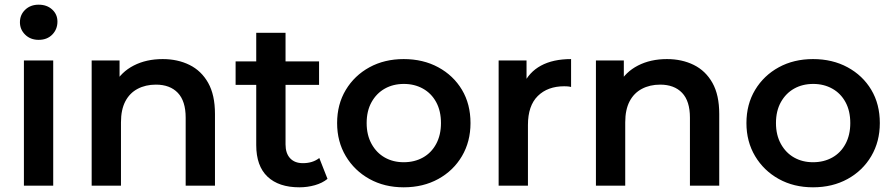

<svg xmlns="http://www.w3.org/2000/svg" viewBox="-20 -792 3811 819"><path d="M82 0V-534H207V0ZM145 -622Q110 -622 87.5 -644Q65 -666 65 -697Q65 -729 87.5 -750.5Q110 -772 145 -772Q180 -772 202.5 -751.5Q225 -731 225 -700Q225 -667 203 -644.5Q181 -622 145 -622Z M674 -540Q738 -540 788.5 -515Q839 -490 868 -438.5Q897 -387 897 -306V0H772V-290Q772 -361 738.5 -396Q705 -431 645 -431Q601 -431 567 -413Q533 -395 514.5 -359.5Q496 -324 496 -270V0H371V-534H490V-390L469 -434Q497 -485 550.5 -512.5Q604 -540 674 -540Z M1257 7Q1169 7 1121 -38.5Q1073 -84 1073 -173V-652H1198V-176Q1198 -138 1217.5 -117Q1237 -96 1272 -96Q1314 -96 1342 -118L1377 -29Q1355 -11 1323 -2Q1291 7 1257 7ZM985 -430V-530H1341V-430Z M1702 7Q1620 7 1556 -28.5Q1492 -64 1455 -126Q1418 -188 1418 -267Q1418 -347 1455 -408.5Q1492 -470 1556 -505Q1620 -540 1702 -540Q1785 -540 1849.5 -505Q1914 -470 1950.5 -409Q1987 -348 1987 -267Q1987 -188 1950.5 -126Q1914 -64 1849.5 -28.5Q1785 7 1702 7ZM1702 -100Q1748 -100 1784 -120Q1820 -140 1840.5 -178Q1861 -216 1861 -267Q1861 -319 1840.5 -356.5Q1820 -394 1784 -414Q1748 -434 1703 -434Q1657 -434 1621.5 -414Q1586 -394 1565 -356.5Q1544 -319 1544 -267Q1544 -216 1565 -178Q1586 -140 1621.5 -120Q1657 -100 1702 -100Z M2107 0V-534H2226V-387L2212 -430Q2236 -484 2287.5 -512Q2339 -540 2416 -540V-421Q2408 -423 2401 -423.5Q2394 -424 2387 -424Q2316 -424 2274 -382.5Q2232 -341 2232 -259V0Z M2825 -540Q2889 -540 2939.5 -515Q2990 -490 3019 -438.5Q3048 -387 3048 -306V0H2923V-290Q2923 -361 2889.5 -396Q2856 -431 2796 -431Q2752 -431 2718 -413Q2684 -395 2665.5 -359.5Q2647 -324 2647 -270V0H2522V-534H2641V-390L2620 -434Q2648 -485 2701.5 -512.5Q2755 -540 2825 -540Z M3448 7Q3366 7 3302 -28.5Q3238 -64 3201 -126Q3164 -188 3164 -267Q3164 -347 3201 -408.5Q3238 -470 3302 -505Q3366 -540 3448 -540Q3531 -540 3595.5 -505Q3660 -470 3696.5 -409Q3733 -348 3733 -267Q3733 -188 3696.5 -126Q3660 -64 3595.5 -28.5Q3531 7 3448 7ZM3448 -100Q3494 -100 3530 -120Q3566 -140 3586.5 -178Q3607 -216 3607 -267Q3607 -319 3586.5 -356.5Q3566 -394 3530 -414Q3494 -434 3449 -434Q3403 -434 3367.5 -414Q3332 -394 3311 -356.5Q3290 -319 3290 -267Q3290 -216 3311 -178Q3332 -140 3367.5 -120Q3403 -100 3448 -100Z"/></svg>

Font: MOST Montserrat SemiBold
Style: Regular
Weight: 600
Designer: Julieta Ulanovsky
Foundry: Julieta Ulanovsky
Version: Version 8.000;March 11, 2024;FontCreator 15.0.0.2926 64-bit